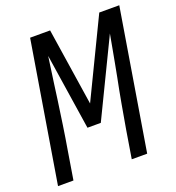

<svg xmlns="http://www.w3.org/2000/svg" viewBox="-133 -841 866 947"><g transform="rotate(-20 300.0 -367.5)"><path d="M10 0 131 -735H236L298 -329L494 -735H599L478 0H397L421 -147Q432 -211 443.5 -275.5Q455 -340 468 -404L482 -478Q489 -513 495 -548.5Q501 -584 508 -620L315 -221H245L184 -620Q179 -584 174 -548.5Q169 -513 164 -478L154 -404Q145 -340 135.5 -275.5Q126 -211 115 -147L91 0Z"/></g></svg>

Font: Iosevka Extended
Style: Italic
Weight: 400
Width: 7
Italic angle: -9°
Monospace: yes
Designer: Belleve Invis
Foundry: Belleve Invis
Version: Version 32.5.0; ttfautohint (v1.8.4)